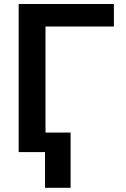

<svg xmlns="http://www.w3.org/2000/svg" viewBox="-20 -747 619 943"><path d="M539.4 -727.3V-616.8H203.5V0H71.7V-727.3ZM326.7 -95.9V175.4H201V-95.9Z"/></svg>

Font: InterMG SemiBold
Style: Regular
Weight: 600
Designer: Rasmus Andersson
Foundry: rsms
Version: Version 3.019;December 26, 2023;FontCreator 15.0.0.2955 64-b